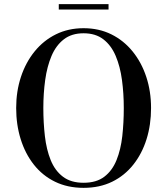

<svg xmlns="http://www.w3.org/2000/svg" viewBox="-20 -896 806 926"><path d="M383 10Q306 10 245.5 -19.5Q185 -49 143.2 -102Q101.5 -155 79.8 -224.8Q58 -294.5 58 -375Q58 -455.5 81 -525.2Q104 -595 147 -648Q190 -701 249.8 -730.5Q309.5 -760 383 -760Q457 -760 516.8 -730.5Q576.5 -701 619.5 -648Q662.5 -595 685.5 -525.2Q708.5 -455.5 708.5 -375Q708.5 -294.5 686.8 -224.8Q665 -155 623 -102Q581 -49 520.8 -19.5Q460.5 10 383 10ZM383 -14.5Q445 -14.5 483.2 -43.8Q521.5 -73 542 -123.8Q562.5 -174.5 569.8 -239.5Q577 -304.5 577 -375Q577 -445.5 568.2 -510.5Q559.5 -575.5 538 -626.2Q516.5 -677 478.8 -706.2Q441 -735.5 383 -735.5Q325.5 -735.5 287.8 -706.2Q250 -677 228.5 -626.2Q207 -575.5 198 -510.5Q189 -445.5 189 -375Q189 -304.5 196.5 -239.5Q204 -174.5 224.5 -123.8Q245 -73 283.5 -43.8Q322 -14.5 383 -14.5ZM263.5 -850V-876H503.5V-850Z"/></svg>

Font: Bodoni Moda 9pt Medium
Style: Regular
Weight: 500
Designer: Owen Earl
Foundry: indestructible type
Version: Version 2.005